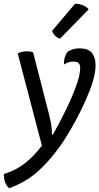

<svg xmlns="http://www.w3.org/2000/svg" viewBox="-38 -760 529 1024"><path d="M239.3 -41Q239.3 -70.3 234.4 -100.6Q228.5 -130.9 222.7 -153.3Q195.3 -261.7 138.7 -480.5Q133.8 -483.4 126 -484.4Q119.1 -486.3 107.4 -486.3Q88.9 -486.3 76.2 -482.4Q63.5 -479.5 56.6 -474.6Q99.6 -310.5 185.5 16.6Q147.5 68.4 96.7 109.4Q45.9 149.4 -17.6 168Q-17.6 192.4 -10.7 211.9Q-2.9 232.4 10.7 244.1Q97.7 211.9 159.2 158.2Q221.7 104.5 282.2 19.5Q299.8 -4.9 321.3 -40Q342.8 -75.2 365.2 -116.2Q406.2 -191.4 439.5 -274.4Q471.7 -356.4 471.7 -413.1Q471.7 -451.2 453.1 -476.6Q433.6 -502 386.7 -502Q363.3 -502 347.7 -496.1Q332 -490.2 322.3 -483.4Q313.5 -473.6 307.6 -454.1Q301.8 -433.6 303.7 -416Q311.5 -421.9 324.2 -426.8Q336.9 -431.6 351.6 -431.6Q374 -431.6 381.8 -422.9Q389.6 -414.1 389.6 -398.4Q389.6 -378.9 383.8 -351.6Q377 -325.2 365.2 -293.9Q343.8 -235.4 310.5 -168Q277.3 -99.6 243.2 -41Q241.2 -41 239.3 -41ZM434.6 -710Q423.8 -724.6 403.3 -732.4Q381.8 -740.2 362.3 -740.2Q321.3 -692.4 240.2 -595.7Q245.1 -579.1 255.9 -569.3Q265.6 -559.6 282.2 -553.7Q333 -606.4 434.6 -710Z"/></svg>

Font: cl
Style: Italic
Weight: 400
Designer: Mitja Miklavcic
Version: Version 7.504; 2011; Build 1022